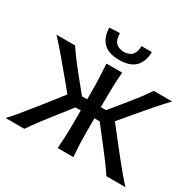

<svg xmlns="http://www.w3.org/2000/svg" viewBox="-196 -1179 1435 1403"><g transform="rotate(30 521.5 -477.5)"><path d="M16 0Q45.5 -31.5 80.8 -73.5Q116 -115.5 151 -159.5Q186 -203.5 216.5 -241.5L321 -375L223.5 -493Q178.5 -547.5 132.2 -602Q86 -656.5 33.5 -713H190.5Q227 -659 258.8 -617.5Q290.5 -576 324 -534.5L420 -416.5H464V-474.5Q464 -542.5 461.8 -598Q459.5 -653.5 455.5 -713H588Q583 -653.5 581 -597.8Q579 -542 579 -474.5V-416.5H622.5L719.5 -534.5Q753.5 -576 785.5 -617.5Q817.5 -659 854.5 -713H1009.5Q956 -656 908.8 -601.8Q861.5 -547.5 815.5 -493L719.5 -379L827.5 -241Q857.5 -203 892.5 -159Q927.5 -115 962.5 -73.2Q997.5 -31.5 1027 0H866.5Q833 -50.5 800 -94.2Q767 -138 734.5 -180L623.5 -322.5H579V-234.5Q579 -168 581 -113.2Q583 -58.5 588 0H455.5Q459.5 -58.5 461.8 -113.2Q464 -168 464 -234.5V-322.5H419.5L310 -183Q275.5 -139 242 -94.8Q208.5 -50.5 174 0ZM521 -782Q430 -782 386.2 -827.5Q342.5 -873 342 -951.5L429.5 -955Q429.5 -904 451.2 -878Q473 -852 521 -849.5Q570 -852 591.5 -877.5Q613 -903 613 -951.5H700.5Q700 -873 656.8 -827.5Q613.5 -782 521 -782Z"/></g></svg>

Font: Commissioner Flair Medium
Style: Regular
Weight: 500
Designer: Kostas Bartsokas
Foundry: Kostas Bartsokas
Version: Version 1.000; ttfautohint (v1.8.3)